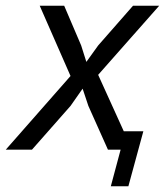

<svg xmlns="http://www.w3.org/2000/svg" viewBox="-42 -520 573 667"><path d="M265 -152 245 -212 203 -152 69 0H-22L203 -256L96 -500H181L240 -362L258 -305L299 -362L420 -500H511L299 -260L388 -64H456L404 127H343L377 0H333Z"/></svg>

Font: PT Sans
Style: Italic
Weight: 400
Italic angle: -12°
Designer: A.Korolkova, O.Umpeleva, V.Yefimov
Foundry: ParaType Ltd
Version: Version 2.003W OFL